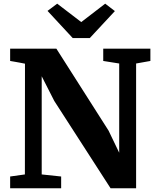

<svg xmlns="http://www.w3.org/2000/svg" viewBox="-20 -1002 834 1022"><path d="M34 0V-62.5L112.5 -73.5L113 -663Q100 -666 86.8 -668.2Q73.5 -670.5 60.2 -673Q47 -675.5 34 -677.5V-743H280L558 -306.5L614.5 -189V-664L529.5 -677.5V-743H780.5V-677.5L704.5 -664V0H568.5L269 -464.5L202 -596V-73.5L305.5 -62.5V0ZM367 -799.5 233 -944 284.5 -982.5 412.5 -884.5 540 -982.5 591.5 -943 458 -799.5Z"/></svg>

Font: Merriweather 20pt ExtraBold
Style: Regular
Weight: 800
Version: Version 2.100